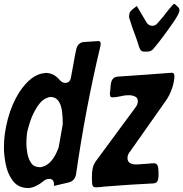

<svg xmlns="http://www.w3.org/2000/svg" viewBox="-29 -955 938 982"><path d="M724 -691H707Q694 -691 687.5 -703.5Q681 -716 677 -732Q671 -752 664 -770Q651 -802 631 -866Q631 -880 634 -889.5Q637 -899 659 -915Q669 -924 671 -924L720 -841Q731 -823 750 -823Q767 -823 778 -838L805 -869Q827 -899 851 -926Q858 -935 862 -935Q865 -935 870.5 -929.5Q876 -924 882.5 -918Q889 -912 889 -902Q889 -888 861 -846Q802 -760 757 -707Q745 -691 724 -691ZM118 7Q66 7 38.5 -28Q11 -63 1 -111.5Q-9 -160 -9 -201Q-9 -272 11.5 -348Q32 -424 70 -484Q130 -574 197 -581L205 -582Q247 -582 278 -544Q290 -531 305 -531Q329 -531 334 -559Q341 -594 347 -630Q353 -666 360.5 -701Q368 -736 398 -740L474 -745Q486 -745 486 -731L485 -721Q409 -405 360 -64Q354 -30 323 -22L246 -4L247 -6V-12Q247 -40 223 -40Q206 -40 194 -29Q155 3 118 7ZM460 3Q442 3 442 -21Q441 -30 441 -45Q441 -75 445 -94Q449 -113 460 -129L662 -403Q676 -420 676 -437Q676 -455 661.5 -461.5Q647 -468 633 -468Q609 -468 599 -465L585 -462Q561 -457 544 -457Q533 -457 533 -476Q533 -480 533.5 -482Q534 -484 535 -492.5Q536 -501 536.5 -511.5Q537 -522 539 -531Q545 -560 571 -563Q709 -572 849 -583Q863 -583 863 -567Q863 -538 850.5 -502Q838 -466 820 -441L637 -181Q623 -165 623 -147Q623 -114 667 -114Q684 -114 700 -116L732 -118Q745 -120 759 -120Q781 -120 781 -84L782 -71Q782 -45 780 -39Q776 -18 756 -17Q633 -11 509 -1Q502 -1 492 1Q474 3 460 3ZM179 -100Q238 -109 271 -201L292 -320Q292 -360 288 -388Q277 -459 230 -459Q224 -459 219 -457Q187 -448 163 -411.5Q139 -375 125 -333Q111 -291 108.5 -267.5Q106 -244 106 -221Q106 -199 111 -170.5Q116 -142 130.5 -121Q145 -100 174 -100Z"/></svg>

Font: Bangerz
Style: Regular
Weight: 400
Designer: vernon adams
Foundry: Vernon Adams
Version: Version 2.10;February 7, 2025;FontCreator 13.0.0.2683 64-bit